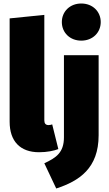

<svg xmlns="http://www.w3.org/2000/svg" viewBox="-20 -849 625 1096"><path d="M444 -829C379 -829 333 -783 333 -723C333 -663 379 -617 444 -617C509 -617 555 -663 555 -723C555 -783 509 -829 444 -829ZM203 20C248 20 287 12 313 2L278 -139C273 -137 266 -135 257 -135C241 -135 233 -144 233 -162V-764L35 -744V-154C35 -43 95 20 203 20ZM543 -534H345V-65C345 22 300 52 233 83L301 227C433 184 543 111 543 -77Z"/></svg>

Font: Fira Sans Heavy
Style: Regular
Weight: 900
Designer: bBox Type GmbH & Carrois Corporate GbR & Edenspiekermann AG
Foundry: bBox Type GmbH & Carrois Corporate GbR & Edenspiekermann AG
Version: Version 4.300;PS 004.300;hotconv 1.0.88;makeotf.lib2.5.64775